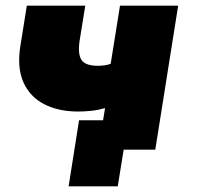

<svg xmlns="http://www.w3.org/2000/svg" viewBox="-20 -530 708 680"><path d="M397 130H223L260 -104H345L352 -147Q327 -140 303 -137.5Q279 -135 257 -135Q187 -135 136.5 -161Q86 -187 63 -238.5Q40 -290 52 -366L75 -510H282L262 -386Q255 -339 268.5 -318Q282 -297 327 -297Q353 -297 372 -304L405 -510H611L530 0H418Z"/></svg>

Font: Winston Black
Style: Italic
Weight: 900
Italic angle: -9°
Designer: Original fonts by Vernon Adams / Changes by Cristiano Sobral
Foundry: VOriginal fonts by Vernon Adams / Changes by Cristiano Sobral
Version: Version 2.503;July 17, 2020;FontCreator 13.0.0.2655 64-bit